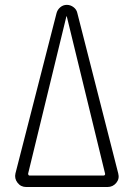

<svg xmlns="http://www.w3.org/2000/svg" viewBox="-20 -750 540 770"><path d="M92.8 -53.7Q92.8 -50.8 94.2 -48.3Q95.7 -45.9 98.6 -45.9H395.5Q398.4 -45.9 400.4 -48.3Q402.3 -50.8 401.4 -53.7L248 -683.6Q248 -684.6 247.1 -684.6Q246.1 -684.6 246.1 -683.6ZM85 0Q63.5 0 50.3 -17.1Q37.1 -34.2 42 -54.7L207 -698.2Q210.9 -711.9 222.2 -721.2Q233.4 -730.5 248 -730.5Q262.7 -730.5 274.9 -721.2Q287.1 -711.9 290 -698.2L454.1 -54.7Q460 -33.2 446.3 -16.6Q432.6 0 411.1 0Z"/></svg>

Font: Rounded Mgen+ 2m light
Style: Regular
Weight: 200
Designer: [Source Han Sans]
Ryoko NISHIZUKA  (kana & ideographs); Paul D. Hunt (Latin, Greek & Cyrillic); Wenlong ZHANG  (bopomofo
Version: Version 1.059.20150602